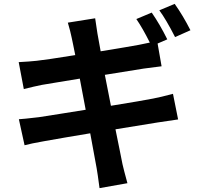

<svg xmlns="http://www.w3.org/2000/svg" viewBox="-20 -889 1040 988"><path d="M960 -733.4 880.9 -698.2Q834 -790 799.8 -835.9L878.9 -869.1Q921.9 -808.6 960 -733.4ZM519.5 -503.9 550.8 -344.7Q713.9 -371.1 767.6 -381.8Q804.7 -388.7 870.1 -406.2L896.5 -274.4Q888.7 -273.4 791 -258.8Q605.5 -228.5 574.2 -223.6Q583 -178.7 595.7 -117.7Q608.4 -56.6 610.4 -43.9Q616.2 -17.6 635.7 53.7L492.2 79.1Q481.4 -2 477.5 -22.5Q472.7 -52.7 444.3 -203.1Q308.6 -180.7 205.1 -162.1Q138.7 -150.4 106.4 -141.6L77.1 -275.4Q98.6 -276.4 180.7 -286.1Q203.1 -289.1 286.6 -302.7Q370.1 -316.4 420.9 -324.2L390.6 -484.4Q339.8 -476.6 271.5 -464.8Q203.1 -453.1 195.3 -452.1Q156.2 -444.3 102.5 -430.7L76.2 -569.3Q132.8 -572.3 168.9 -576.2Q215.8 -581.1 367.2 -605.5Q362.3 -629.9 356 -661.1Q349.6 -692.4 348.6 -696.3Q342.8 -725.6 329.1 -772.5L469.7 -794.9L481.4 -716.8Q485.4 -691.4 498 -625Q647.5 -649.4 694.3 -658.2Q699.2 -659.2 751 -669.9Q713.9 -744.1 681.6 -791L760.7 -824.2Q802.7 -763.7 840.8 -686.5L791 -665L811.5 -547.9Q808.6 -547.9 719.7 -536.1Z"/></svg>

Font: Gen Shin Gothic Bold
Style: Bold
Weight: 700
Designer: [Source Han Sans]
Ryoko NISHIZUKA  (kana & ideographs); Paul D. Hunt (Latin, Greek & Cyrillic); Wenlong ZHANG  (bopomofo
Version: Version 1.002.20150607